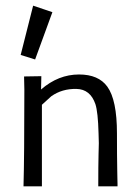

<svg xmlns="http://www.w3.org/2000/svg" viewBox="-20 -658 442 678"><path d="M395 0H327Q327 -76 328 -113Q330 -154 328 -188Q326 -262 317 -290Q299 -343 250 -344Q199 -345 161 -318L128 -288V0H63Q66 -104 66 -341Q66 -365 65 -388L126 -389L125 -342Q186 -395 259 -395Q328 -395 359 -352Q393 -305 393 -187Q393 -104 394 -58Q394 -43 394.5 -30.5Q395 -18 395 -8.5Q395 1 395 0ZM97 -638 165 -615 104 -448 53 -464Z"/></svg>

Font: GFS Neohellenic Rg
Style: Regular
Weight: 400
Designer: Takis Katsoulidis and George D. Matthiopoulos
Foundry: Takis Katsoulidis and George D. Matthiopoulos
Version: Version 1.0